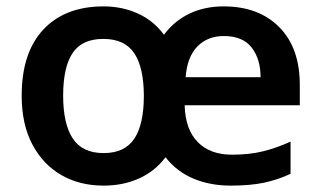

<svg xmlns="http://www.w3.org/2000/svg" viewBox="-20 -572 1006 602"><path d="M681 -552Q791 -552 855.5 -487Q920 -422 920 -306V-242H559Q561 -166 600 -126.5Q639 -87 707 -87Q762 -87 804.5 -97.5Q847 -108 891 -128V-27Q850 -8 807 1Q764 10 703 10Q639 10 586.5 -12Q534 -34 499 -79Q466 -35 416 -12.5Q366 10 305 10Q230 10 172.5 -23Q115 -56 81.5 -119Q48 -182 48 -272Q48 -407 116 -479.5Q184 -552 305 -552Q363 -552 412.5 -529.5Q462 -507 494 -463Q527 -507 574.5 -529.5Q622 -552 681 -552ZM304 -450Q237 -450 207.5 -405.5Q178 -361 178 -272Q178 -184 208 -138Q238 -92 305 -92Q371 -92 401 -137Q431 -182 431 -271Q431 -360 401 -405Q371 -450 304 -450ZM682 -459Q631 -459 599 -426.5Q567 -394 562 -330H797Q797 -387 769 -423Q741 -459 682 -459Z"/></svg>

Font: Noto Sans Tangsa SemiBold
Style: Regular
Weight: 600
Version: Version 1.504